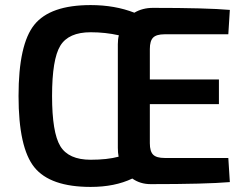

<svg xmlns="http://www.w3.org/2000/svg" viewBox="-20 -723 970 756"><path d="M628 -101H879L885 -6Q791 2 573 2Q532 2 501 -20Q432 13 337 13Q178 13 115.5 -64Q53 -141 53 -345Q53 -549 115.5 -626Q178 -703 337 -703Q432 -703 509 -673Q541 -692 582 -692Q794 -692 885 -684L879 -588H628Q596 -588 583 -575Q570 -562 570 -530V-410H842V-313H570V-159Q570 -127 583 -114Q596 -101 628 -101ZM185 -345Q185 -201 217.5 -147.5Q250 -94 337 -94Q402 -94 447 -106Q444 -122 444 -141V-549Q444 -569 448 -584Q395 -596 337 -596Q250 -596 217.5 -543Q185 -490 185 -345Z"/></svg>

Font: Exo 2 Semi Bold
Style: Regular
Weight: 600
Designer: Natanael Gama
Version: Version 1.001;PS 001.001;hotconv 1.0.88;makeotf.lib2.5.64775